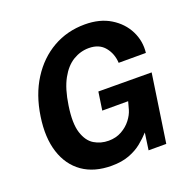

<svg xmlns="http://www.w3.org/2000/svg" viewBox="-130 -863 1005 1004"><g transform="rotate(-20 372.0 -361.5)"><path d="M325 10Q228.5 10 164 -35.2Q99.5 -80.5 72.8 -163.5Q46 -246.5 63 -359.5Q80 -474.5 133.2 -558.2Q186.5 -642 266.2 -687.5Q346 -733 444 -733Q527.5 -733 586 -697.2Q644.5 -661.5 673 -604.5Q701.5 -547.5 694 -483.5H542.5Q540 -535 509.5 -572.2Q479 -609.5 421.5 -609.5Q375 -609.5 333.8 -584.8Q292.5 -560 262.8 -506Q233 -452 220 -363.5Q205.5 -268 222.5 -214.8Q239.5 -161.5 275.5 -140Q311.5 -118.5 355 -118.5Q396 -118.5 428 -136.5Q460 -154.5 480.5 -181.2Q501 -208 508.5 -234L520.5 -278H376.5L391.5 -379L687.5 -377.5L631.5 0H533L546.5 -94.5Q524.5 -70 494.8 -45.8Q465 -21.5 423.5 -5.8Q382 10 325 10Z"/></g></svg>

Font: Public Sans
Style: Bold Italic
Weight: 700
Italic angle: -8°
Designer: The Public Sans project authors (U.S. Web Design System). Libre Franklin designed by Pablo Impallari and Rodrigo Fuenzal
Version: Version 1.008; ttfautohint (v1.8.1) -l 8 -r 50 -G 200 -x 14 